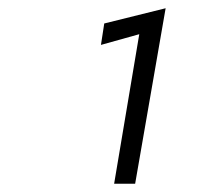

<svg xmlns="http://www.w3.org/2000/svg" viewBox="-20 -721 496 466"><path d="M225 -612 318 -638 257 -275H308L382 -701L233 -664Z"/></svg>

Font: Jost
Style: Italic
Weight: 400
Italic angle: -5°
Version: Version 3.710